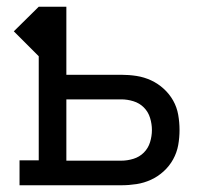

<svg xmlns="http://www.w3.org/2000/svg" viewBox="-20 -550 640 570"><path d="M38 0V-74H95V-383L21 -457L95 -530H177V-328H340Q363 -328 385.5 -324.5Q408 -321 428.5 -311.5Q449 -302 466 -286.5Q483 -271 494 -251.5Q505 -232 509 -209.5Q513 -187 513 -164Q513 -141 509 -119Q505 -97 494 -77Q483 -57 466 -41.5Q449 -26 428.5 -16.5Q408 -7 385.5 -3.5Q363 0 340 0ZM177 -73H340Q358 -73 376 -78.5Q394 -84 407 -97Q420 -110 425.5 -128Q431 -146 431 -164Q431 -182 425.5 -200Q420 -218 407 -231Q394 -244 376 -249.5Q358 -255 340 -255H177Z"/></svg>

Font: Iosevka Curly Slab Extended
Style: Regular
Weight: 400
Width: 7
Monospace: yes
Designer: Belleve Invis
Foundry: Belleve Invis
Version: Version 11.1.0; ttfautohint (v1.8.3)